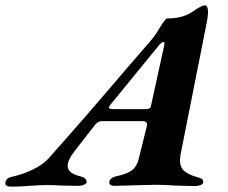

<svg xmlns="http://www.w3.org/2000/svg" viewBox="-86 -693 853 718"><path d="M-66 -8Q-66 -28 -37 -33Q-1 -41 36 -58.5Q73 -76 95 -100Q234 -256 374 -421L476 -539Q496 -562 515 -595Q517 -598 523 -607Q529 -616 532.5 -620Q536 -624 539 -624Q593 -624 627 -645Q633 -649 645.5 -657Q658 -665 666 -669Q674 -673 680 -673Q692 -673 692 -646Q692 -637 688 -613L589 -114Q587 -98 587 -93Q587 -69 601.5 -55Q616 -41 647 -32Q662 -28 668 -24.5Q674 -21 674 -12Q674 -5 664 -1Q654 3 643 3Q625 3 571 1Q529 -2 491 -2Q471 -2 417 0Q361 2 342 2Q333 2 327.5 -1.5Q322 -5 323 -12Q323 -20 331 -26Q339 -32 350 -34Q388 -42 407 -56Q426 -70 433 -100L463 -221L464 -227Q464 -240 447 -240H295Q279 -240 266 -222L197 -133Q167 -96 167 -73Q167 -45 213 -34Q238 -28 238 -12Q237 -6 227.5 -2Q218 2 206 2L149 1Q111 -1 91 -1Q71 -1 54 0Q37 1 24 2Q-10 5 -43 5Q-55 5 -60.5 2Q-66 -1 -66 -8ZM461 -285Q469 -285 473.5 -288Q478 -291 479 -299L527 -518Q529 -525 529 -530.5Q529 -536 525 -536Q520 -536 512 -528L329 -304Q321 -294 321 -291Q321 -285 341 -285Z"/></svg>

Font: EB Garamond
Style: Bold Italic
Weight: 700
Italic angle: -17.2°
Designer: Georg Duffner and Octavio Pardo
Foundry: Georg Duffner
Version: Version 1.000